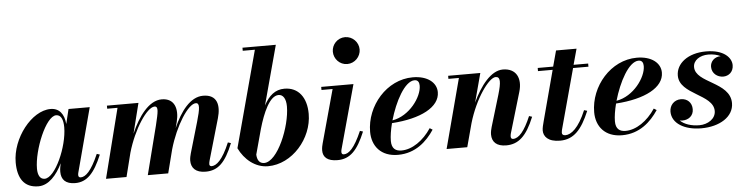

<svg xmlns="http://www.w3.org/2000/svg" viewBox="-46 -981 4707 1213"><g transform="rotate(-5 2307.0 -375.0)"><path d="M559 -156 540 -162C493.5 -54.5 456.5 -23 426.5 -23C415.5 -23 411.5 -30 411.5 -38.5C411.5 -43 412 -48 413.5 -53.5L521.5 -460H387L364.5 -367C359 -429.5 329.5 -470 273.5 -470C153 -470 25 -305.5 25 -152.5C25 -54 63.5 10 155.5 10C221 10 272.5 -50 308 -123L303 -97.5C301.5 -90.5 300.5 -81 300.5 -69C300.5 -20 327.5 10 389 10C463 10 511 -40.5 559 -156ZM350 -347.5C350 -226 266 -34 198.5 -34C170.5 -34 155.5 -59 155.5 -102C155.5 -219.5 240 -427.5 305.5 -427.5C336 -427.5 350 -396.5 350 -347.5Z M979 0 1017 -149C1059 -296 1142.5 -426.5 1191 -426.5C1217.5 -426.5 1213 -390.5 1189 -308L1132.5 -114.5C1128.5 -101 1124.5 -82.5 1124.5 -68C1124.5 -22.5 1151.5 10 1216 10C1294.5 10 1342 -35.5 1390.5 -156L1371.5 -162C1326 -53 1286.5 -21.5 1256 -21.5C1247.5 -21.5 1242.5 -27.5 1242.5 -35C1242.5 -42 1244.5 -51 1246.5 -58L1322 -319.5C1345.5 -400.5 1331 -469.5 1241 -469.5C1159.5 -469.5 1096 -384 1051 -281L1061 -319.5C1081.5 -400.5 1060.5 -469.5 978.5 -469.5C897.5 -469.5 829.5 -377 782.5 -269L830.5 -460H630.5V-440.5H696L584.5 0H714.5L752.5 -151C794.5 -297.5 881.5 -428 929.5 -428C956.5 -428 948 -391.5 928 -308L849.5 0Z M1592.5 -730.5 1428.5 -120C1463.5 -47 1530.5 10 1611.5 10C1765.5 10 1896 -141.5 1896 -297.5C1896 -400.5 1846 -469 1756.5 -469C1697.5 -469 1658 -434.5 1625.5 -374L1727 -750H1515.5V-730.5ZM1543.5 -69.5 1587 -229.5C1615.5 -328 1659.5 -432.5 1716.5 -432.5C1744.5 -432.5 1763 -406 1763 -356C1763 -229.5 1674.5 -12.5 1589 -12.5C1557.5 -12.5 1545 -37.5 1543.5 -69.5Z M2082 -675C2082 -629.5 2118.5 -589.5 2166.5 -589.5C2214.5 -589.5 2252 -629.5 2252 -675C2252 -720.5 2214.5 -760 2166.5 -760C2118.5 -760 2082 -720.5 2082 -675ZM2228 -156 2209 -162C2162.5 -54.5 2126 -23 2095 -23C2084.5 -23 2080.5 -30 2080.5 -39C2080.5 -44 2081.5 -50.5 2083 -56L2194 -460H1989.5V-440.5H2060L1967.5 -103.5C1964.5 -92.5 1960.5 -76.5 1960.5 -59C1960.5 -17.5 1987.5 10 2052 10C2133 10 2180 -40.5 2228 -156Z M2398 -81C2398 -112 2404.5 -151.5 2415 -193C2599 -205 2720.5 -268 2720.5 -363C2720.5 -423 2665 -470 2570.5 -470C2405 -470 2272.5 -314.5 2272.5 -150C2272.5 -60 2327.5 10 2436 10C2547.5 10 2620 -58.5 2667 -129.5L2649.5 -140.5C2599.5 -65 2528 -15.5 2460 -15.5C2423.5 -15.5 2398 -32.5 2398 -81ZM2580.5 -450.5C2602.5 -450.5 2610 -434 2610 -413.5C2610 -342.5 2529 -228 2419.5 -210C2452.5 -325.5 2517.5 -450.5 2580.5 -450.5Z M2861 -440.5 2744.5 0H2875.5L2915.5 -149C2960 -301.5 3049.5 -426 3092.5 -426C3124 -426 3123 -390.5 3100 -313L3040 -113.5C3036 -100.5 3032 -81.5 3032 -67C3032 -19 3061.5 10 3122 10C3199.5 10 3251.5 -35.5 3300.5 -156L3281.5 -162C3242 -68.5 3205 -27 3169 -27C3159 -27 3154.5 -33 3154.5 -44C3154.5 -49 3156 -57.5 3157.5 -63L3233.5 -319.5C3259 -404.5 3226.5 -469.5 3142 -469.5C3066 -469.5 2997.5 -379.5 2949.5 -276.5L2998.5 -460H2794.5V-440.5Z M3650.5 -163 3631 -169C3585 -58.5 3536.5 -21.5 3500 -21.5C3485.5 -21.5 3478.5 -28 3478.5 -38.5C3478.5 -47.5 3481 -56.5 3483 -64L3585 -440H3682.5V-460H3590L3617.5 -560H3487.5L3460.5 -460H3362.5V-440H3455.5L3371 -122.5C3365.5 -102.5 3359.5 -79 3359.5 -63.5C3359.5 -26.5 3386.5 10 3463.5 10C3551.5 10 3602.5 -48 3650.5 -163Z M3819 -81C3819 -112 3825.5 -151.5 3836 -193C4020 -205 4141.5 -268 4141.5 -363C4141.5 -423 4086 -470 3991.5 -470C3826 -470 3693.5 -314.5 3693.5 -150C3693.5 -60 3748.5 10 3857 10C3968.5 10 4041 -58.5 4088 -129.5L4070.5 -140.5C4020.5 -65 3949 -15.5 3881 -15.5C3844.5 -15.5 3819 -32.5 3819 -81ZM4001.5 -450.5C4023.5 -450.5 4031 -434 4031 -413.5C4031 -342.5 3950 -228 3840.5 -210C3873.5 -325.5 3938.5 -450.5 4001.5 -450.5Z M4566 -132C4566 -267.5 4347 -277 4347 -379.5C4347 -422 4389.5 -450.5 4443 -450.5C4474 -450.5 4500.5 -444 4520.5 -433.5C4481 -433.5 4454 -405 4454 -371.5C4454 -329 4489 -303.5 4526 -303.5C4559.5 -303.5 4591 -327 4591 -370.5C4591 -417.5 4543.5 -471.5 4430.5 -471.5C4315 -471.5 4240 -411 4240 -334.5C4240 -213.5 4453 -198.5 4453 -92C4453 -42 4402 -10.5 4349 -10.5C4298.5 -10.5 4253.5 -25 4227 -51.5C4233 -50 4239 -49.5 4245 -49.5C4282.5 -49.5 4315.5 -72.5 4315.5 -115.5C4315.5 -157.5 4286.5 -184.5 4246.5 -184.5C4202.5 -184.5 4174 -151.5 4174 -111.5C4174 -37 4253 10 4359.5 10C4476 10 4566 -45.5 4566 -132Z"/></g></svg>

Font: Bodoni* 11pt
Style: Bold Italic
Weight: 700
Italic angle: -13°
Version: Version 2.3